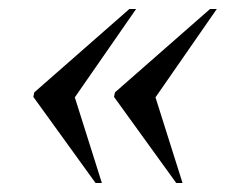

<svg xmlns="http://www.w3.org/2000/svg" viewBox="-20 -483 526 426"><path d="M371 -77 233 -268 235 -278 446 -463H461L325 -267L385 -77ZM192 -77 54 -268 56 -278 267 -463H282L146 -267L206 -77Z"/></svg>

Font: Noto Serif Display SemiCondensed Medium
Style: Italic
Weight: 500
Width: 4
Italic angle: -12°
Designer: Monotype Design Team
Foundry: Monotype Imaging Inc.
Version: Version 2.009